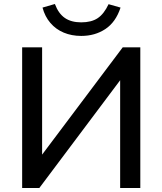

<svg xmlns="http://www.w3.org/2000/svg" viewBox="-20 -942 813 962"><path d="M91 0V-705H191V-150H178L595 -705H683V0H582V-556H594L177 0ZM387 -762Q339 -762 299.5 -778.5Q260 -795 232.5 -827Q205 -859 193 -904L255 -922Q273 -874 305 -852Q337 -830 387 -830Q438 -830 469.5 -851Q501 -872 524 -921L584 -904Q560 -831 508 -796.5Q456 -762 387 -762Z"/></svg>

Font: NunitoSans_10ptSemiBold
Style: Regular
Weight: 600
Designer: Vernon Adams
Foundry: Vernon Adams
Version: Version 3.101;gftools[0.9.27]